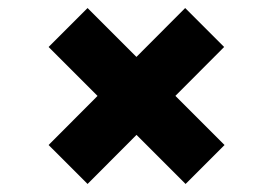

<svg xmlns="http://www.w3.org/2000/svg" viewBox="-20 -537 680 478"><path d="M442 -79 101 -420 198 -517 539 -176ZM198 -79 101 -176 441 -517 538 -420Z"/></svg>

Font: Figtree Black
Style: Regular
Weight: 900
Designer: Erik Kennedy
Foundry: Erik Kennedy
Version: Version 2.001;gftools[0.9.30]